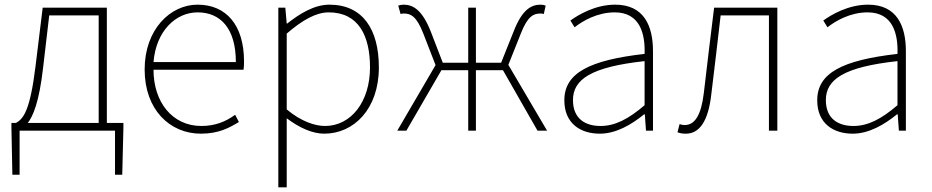

<svg xmlns="http://www.w3.org/2000/svg" viewBox="-20 -560 3993 823"><path d="M403 -33H99C121 -61 148 -121 165 -272L191 -494H403ZM438 -33V-527H163L132 -274C109 -88 81 -50 48 -33H29V-13L33 189H64V0H473V189H504L509 -13V-33Z M841 13C919 13 964 -13 1004 -37L988 -68C948 -39 903 -20 843 -20C719 -20 638 -122 638 -261H1024C1026 -274 1026 -286 1026 -297C1026 -453 949 -540 827 -540C710 -540 600 -434 600 -262C600 -90 708 13 841 13ZM638 -294C649 -427 733 -507 827 -507C926 -507 991 -437 991 -294Z M1209 -416C1276 -474 1335 -507 1389 -507C1518 -507 1566 -405 1566 -271C1566 -124 1485 -20 1373 -20C1331 -20 1271 -39 1209 -91ZM1173 243H1209V-53C1265 -11 1320 13 1370 13C1496 13 1604 -92 1604 -271C1604 -434 1535 -540 1392 -540C1326 -540 1263 -500 1211 -459H1209L1203 -527H1173Z M2159 -282 2212 -415C2241 -490 2267 -502 2295 -502C2303 -502 2304 -502 2311 -500L2319 -536C2315 -538 2305 -540 2297 -540C2255 -540 2217 -516 2182 -426L2128 -291H2020V-527H1987V-291H1878L1826 -426C1790 -516 1752 -540 1710 -540C1702 -540 1692 -538 1687 -536L1697 -500C1704 -502 1705 -502 1712 -502C1741 -502 1766 -490 1795 -415L1847 -281L1683 0H1722L1872 -259H1987V0H2020V-259H2136L2284 0H2325Z M2551 13C2621 13 2687 -26 2741 -70H2744L2749 0H2779V-341C2779 -448 2741 -540 2617 -540C2531 -540 2458 -496 2425 -472L2443 -443C2477 -470 2540 -507 2615 -507C2724 -507 2746 -414 2743 -329C2506 -302 2399 -247 2399 -130C2399 -30 2469 13 2551 13ZM2554 -20C2490 -20 2436 -50 2436 -131C2436 -220 2514 -273 2743 -298V-109C2674 -50 2617 -20 2554 -20Z M2920 13C2978 13 3016 -40 3029 -156C3043 -270 3056 -381 3069 -494H3276V0H3312V-527H3041C3026 -405 3011 -284 2997 -162C2986 -68 2959 -24 2915 -24C2906 -24 2900 -26 2893 -28L2884 7C2895 11 2904 13 2920 13Z M3635 13C3705 13 3771 -26 3825 -70H3828L3833 0H3863V-341C3863 -448 3825 -540 3701 -540C3615 -540 3542 -496 3509 -472L3527 -443C3561 -470 3624 -507 3699 -507C3808 -507 3830 -414 3827 -329C3590 -302 3483 -247 3483 -130C3483 -30 3553 13 3635 13ZM3638 -20C3574 -20 3520 -50 3520 -131C3520 -220 3598 -273 3827 -298V-109C3758 -50 3701 -20 3638 -20Z"/></svg>

Font: Noto Sans CJK Thin
Style: Regular
Weight: 100
Designer: Ryoko NISHIZUKA (kana & ideographs); Paul D. Hunt (Latin, Greek & Cyrillic); Wenlong ZHANG (bopomofo); Sandoll Communica
Foundry: Adobe Systems Incorporated
Version: Version 1.000;PS 1;hotconv 1.0.78;makeotf.lib2.5.61930